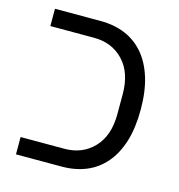

<svg xmlns="http://www.w3.org/2000/svg" viewBox="-94 -689 719 772"><g transform="rotate(15 265.5 -303.0)"><path d="M41 -72H223Q298 -72 345.5 -122Q393 -172 393 -262V-344Q393 -434 345.5 -484Q298 -534 223 -534H41V-606H231Q288 -606 333.5 -587Q379 -568 411.5 -530Q444 -492 461.5 -435.5Q479 -379 479 -303Q479 -227 461.5 -170.5Q444 -114 411.5 -76Q379 -38 333.5 -19Q288 0 231 0H41Z"/></g></svg>

Font: IBM Plex Sans Hebrew
Style: Regular
Weight: 400
Designer: Mike Abbink, Paul van der Laan, Pieter van Rosmalen, Yanek Iontef
Foundry: Bold Monday
Version: Version 1.2